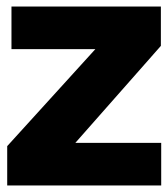

<svg xmlns="http://www.w3.org/2000/svg" viewBox="-20 -566 514 586"><path d="M2 -120 271 -416H15V-546H471V-426L210 -130H472V0H2Z"/></svg>

Font: BLUETTI 2.0
Style: Bold
Weight: 700
Designer: Stijn de Vries
Foundry: tokotype
Version: Version 2.005;October 31, 2023;FontCreator 14.0.0.2814 64-bi